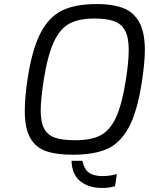

<svg xmlns="http://www.w3.org/2000/svg" viewBox="-20 -762 739 953"><path d="M103 -212Q103 -282 118 -378Q141 -523 183 -601.5Q225 -680 290.5 -711Q356 -742 461 -742Q538 -742 590 -722.5Q642 -703 670.5 -653Q699 -603 699 -514Q699 -450 683 -348Q660 -203 617.5 -126.5Q575 -50 510 -22Q445 6 341 6Q261 6 209.5 -11.5Q158 -29 130.5 -76.5Q103 -124 103 -212ZM604 -361Q619 -453 619 -514Q619 -578 600 -611.5Q581 -645 544.5 -657.5Q508 -670 449 -670Q373 -670 326 -645.5Q279 -621 248 -555.5Q217 -490 197 -365Q182 -265 182 -215Q182 -154 200 -122Q218 -90 254.5 -78Q291 -66 354 -66Q432 -66 478.5 -90Q525 -114 555 -177.5Q585 -241 604 -361ZM335 36H389Q397 77 421 94.5Q445 112 488 112Q525 112 560 102L551 162Q523 171 488 171Q420 171 378.5 137.5Q337 104 335 36Z"/></svg>

Font: Exo
Style: Italic
Weight: 400
Italic angle: -9°
Designer: Natanael Gama
Foundry: Natanael Gama
Version: Version 1.500; ttfautohint (v1.6)